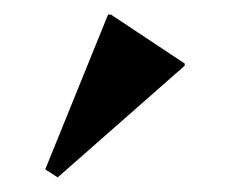

<svg xmlns="http://www.w3.org/2000/svg" viewBox="-20 -795 315 263"><path d="M59 -552 42 -563 128 -775H132L233 -708V-705Z"/></svg>

Font: Platypi
Style: Regular
Weight: 400
Designer: David Sargent
Foundry: Bolt Cutter Type
Version: Version 1.200; ttfautohint (v1.8.4.7-5d5b)